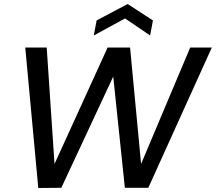

<svg xmlns="http://www.w3.org/2000/svg" viewBox="-20 -937 1077 958"><path d="M171 1 106 -700H213L252 -119L517 -700H629L684 -119L929 -700H1037L720 0H603L545 -555L286 0ZM448 -760 462 -835 617 -917 743 -835 729 -760 604 -845Z"/></svg>

Font: DM Sans Medium
Style: Italic
Weight: 500
Italic angle: -10°
Designer: Colophon Foundry, Jonny Pinhorn
Foundry: Colophon Foundry
Version: Version 4.004;gftools[0.9.30]